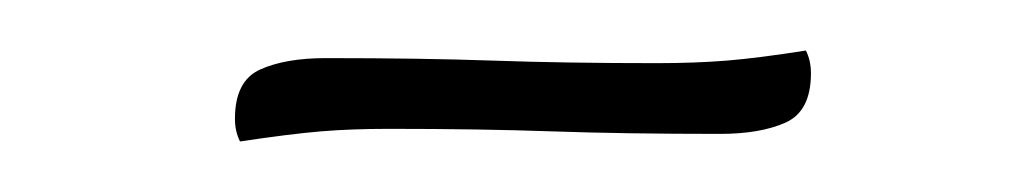

<svg xmlns="http://www.w3.org/2000/svg" viewBox="-20 -299 402 76"><path d="M75 -243Q73 -247 73 -252Q73 -267 83 -271.5Q93 -276 109 -276Q147 -276 175.5 -275Q204 -274 240 -274Q255 -274 267.5 -275Q280 -276 299 -279Q301 -275 301 -270Q301 -255 291 -250.5Q281 -246 265 -246Q227 -246 198.5 -247Q170 -248 134 -248Q119 -248 107 -247Q95 -246 75 -243Z"/></svg>

Font: Petrona Thin
Style: Italic
Weight: 100
Italic angle: -9°
Designer: Ringo R. Seeber
Foundry: Ringo R. Seeber
Version: Version 2.001; ttfautohint (v1.8.3)